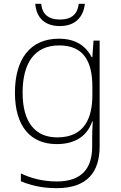

<svg xmlns="http://www.w3.org/2000/svg" viewBox="-20 -742 630 1002"><path d="M423 -722H391C385 -670 355 -640 293 -640C232 -640 200 -669 195 -722H164C170 -648 215 -606 292 -606C369 -606 414 -648 423 -722ZM287 -540C136 -540 58 -432 58 -258C58 -83 139 10 276 10C370 10 434 -30 461 -108H464C462 -74 461 -49 461 -15V23C461 134 409 205 277 205C202 205 138 187 89 163V204C138 224 196 240 276 240C437 240 500 154 500 22V-530H468L462 -443H459C429 -500 378 -540 287 -540ZM289 -505C419 -505 462 -418 462 -289V-246C462 -132 425 -25 279 -25C162 -25 98 -106 98 -258C98 -413 160 -505 289 -505Z"/></svg>

Font: Noto Sans Arabic ExtLt
Style: Regular
Weight: 200
Designer: Monotype Design Team, Nadine Chahine, Nizar Qandah and Khaled Hosny
Foundry: Monotype Imaging Inc.
Version: Version 2.012